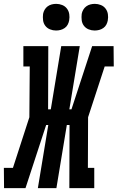

<svg xmlns="http://www.w3.org/2000/svg" viewBox="-50 -974 609 994"><path d="M82 0H-29L-30 -105H17L102 -367L104 -630H71V-735H200L199 -408H213L267 -735H363L309 -408H320L427 -735H538L539 -630H492L406 -367L405 -105H438V0H309L310 -327H296L242 0H146L200 -327H189ZM440 -816Q424 -816 409 -822Q394 -828 384.5 -840.5Q375 -853 373 -869Q371 -885 373 -902Q375 -913 381 -923.5Q387 -934 396.5 -941Q406 -948 417.5 -951Q429 -954 441 -954Q457 -954 472 -948Q487 -942 496.5 -929.5Q506 -917 508.5 -901Q511 -885 508 -868Q506 -857 500.5 -846.5Q495 -836 485 -829Q475 -822 463.5 -819Q452 -816 440 -816ZM240 -816Q224 -816 209 -822Q194 -828 184.5 -840.5Q175 -853 173 -869Q171 -885 173 -902Q175 -913 181 -923.5Q187 -934 196.5 -941Q206 -948 217.5 -951Q229 -954 241 -954Q257 -954 272 -948Q287 -942 296.5 -929.5Q306 -917 308.5 -901Q311 -885 308 -868Q306 -857 300.5 -846.5Q295 -836 285 -829Q275 -822 263.5 -819Q252 -816 240 -816Z"/></svg>

Font: Iosevka Curly Slab Extrabold
Style: Italic
Weight: 800
Italic angle: -9°
Monospace: yes
Designer: Belleve Invis
Foundry: Belleve Invis
Version: Version 22.1.2; ttfautohint (v1.8.4)